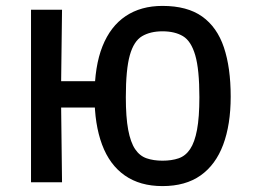

<svg xmlns="http://www.w3.org/2000/svg" viewBox="-20 -617 864 650"><path d="M85 0V-584H190L187 -342H360V-253H187L190 0ZM530 13Q454 13 402.5 -23Q351 -59 325.5 -127.5Q300 -196 300 -291Q300 -393 327 -460.5Q354 -528 405.5 -562.5Q457 -597 530 -597Q614 -597 664.5 -561Q715 -525 738 -456.5Q761 -388 761 -290Q761 -195 735.5 -127Q710 -59 659 -23Q608 13 530 13ZM530 -73Q561 -73 584.5 -81Q608 -89 623.5 -112Q639 -135 647 -177.5Q655 -220 655 -288Q655 -382 641 -430Q627 -478 599.5 -494.5Q572 -511 530 -511Q489 -511 461 -494.5Q433 -478 419.5 -430Q406 -382 406 -288Q406 -220 414 -177.5Q422 -135 437.5 -112Q453 -89 476.5 -81Q500 -73 530 -73Z"/></svg>

Font: Ruda SemiBold
Style: Regular
Weight: 600
Designer: Mariela Monsalve and Angelina Sanchez
Foundry: Mariela Monsalve and Angelina Sanchez
Version: Version 2.001